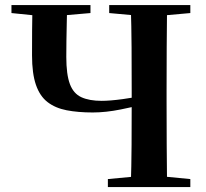

<svg xmlns="http://www.w3.org/2000/svg" viewBox="-20 -761 839 781"><path d="M161.5 -694.2 26.6 -707.9V-740.5H348V-707.9L189.7 -694.2ZM357.1 -303.5Q297.6 -303.5 251.4 -312.4Q205.2 -321.3 173.7 -345.5Q142.2 -369.6 126.2 -415.8Q110.3 -461.9 110.3 -535.6Q110.3 -587.2 110.6 -638.6Q111 -690 112 -740.5H253.2Q252.4 -707.3 251.6 -669.3Q250.7 -631.3 250.2 -594.9Q249.7 -558.5 249.7 -529.2Q249.7 -457.9 264.3 -419.1Q278.8 -380.4 310.9 -365.6Q343 -350.8 393.5 -350.8Q427 -350.8 478.9 -357.8Q530.8 -364.7 589.5 -376.9V-342.5Q531.6 -327.8 470.7 -315.7Q409.9 -303.5 357.1 -303.5ZM418.8 0V-32.6L575 -47.3H601.7L754.2 -32.6V0ZM511.9 0Q514.7 -85.2 515.2 -171.4Q515.7 -257.6 515.7 -342.7V-393.6Q515.7 -481.3 515.2 -567.7Q514.7 -654.1 511.9 -740.5H659.6Q658.6 -655.6 658.1 -568.4Q657.6 -481.3 657.6 -393.6V-346.1Q657.6 -259.9 658.1 -173.3Q658.6 -86.6 659.6 0ZM575 -694.2 424.2 -707.9V-740.5H754.2V-707.9L601.7 -694.2Z"/></svg>

Font: Noto Serif KR ExtraLight
Style: Regular
Weight: 200
Designer: Ryoko NISHIZUKA 西塚涼子 (kana & ideographs); Frank Grießhammer (Latin, Greek & Cyrillic); Wenlong ZHANG 张文龙 (bopomofo); San
Foundry: Adobe
Version: Version 2.002-H1;hotconv 1.1.0;makeotfexe 2.6.0